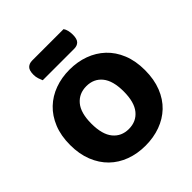

<svg xmlns="http://www.w3.org/2000/svg" viewBox="-222 -975 1147 1147"><g transform="rotate(-45 351.5 -401.5)"><path d="M35 -304Q35 -382 59.5 -442Q84 -502 126.5 -542.5Q169 -583 226.5 -604Q284 -625 351 -625Q418 -625 475.5 -604Q533 -583 576 -542.5Q619 -502 643.5 -442Q668 -382 668 -304Q668 -226 644 -165.5Q620 -105 577.5 -64.5Q535 -24 477 -3Q419 18 351 18Q283 18 225 -3.5Q167 -25 125 -66Q83 -107 59 -167Q35 -227 35 -304ZM215 -304Q215 -213 252 -168Q289 -123 351 -123Q414 -123 451 -168Q488 -213 488 -304Q488 -394 451.5 -439Q415 -484 352 -484Q290 -484 252.5 -439.5Q215 -395 215 -304ZM193 -693Q188 -704 182.5 -720.5Q177 -737 177 -755Q177 -792 192 -806.5Q207 -821 232 -821H497Q505 -810 509 -793.5Q513 -777 513 -759Q513 -722 498.5 -707.5Q484 -693 459 -693Z"/></g></svg>

Font: Baloo Bhai
Style: Regular
Weight: 400
Designer: Supriya Tembe, Noopur Datye and Ek Type
Foundry: Ek Type
Version: Version 1.443;PS 1.000;hotconv 16.6.51;makeotf.lib2.5.65220;